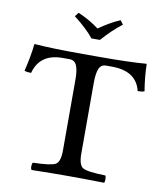

<svg xmlns="http://www.w3.org/2000/svg" viewBox="-89 -885 818 959"><g transform="rotate(10 320.0 -405.0)"><path d="M367 -122Q367 -64 389.5 -50.5Q412 -37 504 -35Q508 -30 508 -16Q508 -2 504 2Q404 0 321 0Q235 0 137 2Q132 -2 132 -16Q132 -30 137 -35Q229 -37 251.5 -50.5Q274 -64 274 -122V-482Q274 -529 263.5 -552.5Q253 -576 227 -576H192Q77 -576 50 -475Q28 -475 16 -480Q36 -563 41 -618Q41 -620 45 -620Q134 -613 288 -613H374Q529 -613 608 -620Q611 -620 611 -618Q612 -556 624 -483Q613 -478 590 -478Q567 -576 441 -576H413Q387 -576 377 -552Q367 -528 367 -479ZM317 -697Q281 -742 216 -792L232 -812Q292 -786 338 -751Q395 -791 445 -812L460 -792Q410 -754 360 -697Z"/></g></svg>

Font: Libertinus Mono
Style: Regular
Weight: 400
Designer: Philipp H. Poll
Foundry: Khaled Hosny
Version: Version 6.7